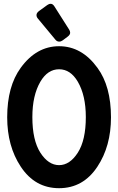

<svg xmlns="http://www.w3.org/2000/svg" viewBox="-20 -987 626 1017"><path d="M392.1 -178.2Q434.6 -244.6 434.6 -366.7Q434.6 -481.4 392.1 -554.2Q353.5 -620.1 293 -620.1Q232.4 -620.1 193.8 -554.2Q151.4 -481.4 151.4 -366.7Q151.4 -244.6 193.8 -178.2Q236.3 -112.3 293 -112.3Q349.6 -112.3 392.1 -178.2ZM89.8 -104.5Q18.1 -212.9 18.1 -365.7Q18.1 -529.3 89.8 -627.9Q172.9 -742.2 293 -742.2Q413.1 -742.2 496.1 -627.9Q567.9 -530.3 567.9 -365.7Q567.9 -212.9 496.1 -104.5Q420.9 9.8 293 9.8Q165 9.8 89.8 -104.5ZM248.5 -966.8Q259.3 -966.8 267.6 -954.1L346.7 -829.6Q351.6 -821.8 351.6 -813.5Q351.6 -802.7 337.9 -792.5L312.5 -773.4Q303.2 -766.6 293.5 -766.6Q281.7 -766.6 273.4 -776.9L180.2 -889.2Q173.3 -897.5 173.3 -907.2Q173.3 -918.9 187.5 -929.2L230.5 -960.4Q239.3 -966.8 248.5 -966.8Z"/></svg>

Font: Simply Mono
Style: Bold
Weight: 700
Designer: Wojciech Kalinowski "wmk69" (wmk69@o2.pl)
Foundry: Wojciech Kalinowski "wmk69" (wmk69@o2.pl)
Version: Version 1.0.0